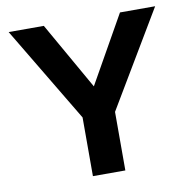

<svg xmlns="http://www.w3.org/2000/svg" viewBox="-77 -752 828 828"><g transform="rotate(-10 337.5 -337.5)"><path d="M268 -250.5H402.5L655.5 -675H501.5L329.5 -370.5H341L168 -675H14ZM264 0H406V-332H264Z"/></g></svg>

Font: Anybody UltraCondensed Thin SemiBold
Style: Regular
Weight: 600
Version: Version 1.111